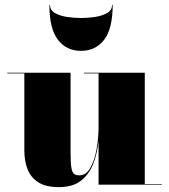

<svg xmlns="http://www.w3.org/2000/svg" viewBox="-20 -759 694 789"><path d="M185.5 -739Q185.5 -717 206.2 -705.2Q227 -693.5 256.5 -689.2Q286 -685 313 -685Q340 -685 369.5 -689.2Q399 -693.5 419.8 -705.2Q440.5 -717 440.5 -739H443Q443 -641 408 -595.5Q373 -550 313 -550Q253 -550 218 -595.5Q183 -641 183 -739ZM270 -460V-132.5Q270 -90.5 273.2 -70.5Q276.5 -50.5 284.2 -44.5Q292 -38.5 306 -38.5Q334 -38.5 351.2 -69.2Q368.5 -100 376.8 -145.8Q385 -191.5 385 -237V-457.5H325V-460H575V-2.5H645V0H385V-180Q380.5 -134 364.8 -90.2Q349 -46.5 315 -18.2Q281 10 222 10Q168.5 10 137.5 -9.8Q106.5 -29.5 93.2 -63.5Q80 -97.5 80 -141V-457.5H10V-460Z"/></svg>

Font: Bodoni* 72pt Fatface
Style: Regular
Weight: 900
Version: Version 2.3